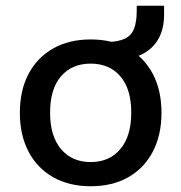

<svg xmlns="http://www.w3.org/2000/svg" viewBox="-20 -638 630 667"><path d="M295 9Q220 9 164.5 -22.5Q109 -54 79 -111.5Q49 -169 49 -246Q49 -324 79 -381Q109 -438 164.5 -469.5Q220 -501 295 -501Q371 -501 426 -469.5Q481 -438 511 -381Q541 -324 541 -246Q541 -169 511 -111.5Q481 -54 426 -22.5Q371 9 295 9ZM295 -75Q360 -75 398 -120Q436 -165 436 -247Q436 -329 398 -373Q360 -417 295 -417Q230 -417 192 -373Q154 -329 154 -247Q154 -165 192 -120Q230 -75 295 -75ZM412 -433 353 -471V-492Q391 -493 413.5 -503.5Q436 -514 445.5 -538Q455 -562 455 -601V-618H550V-586Q550 -542 533.5 -509Q517 -476 486 -456.5Q455 -437 412 -433Z"/></svg>

Font: NunitoSans_10ptSemiBold
Style: Regular
Weight: 600
Designer: Vernon Adams
Foundry: Vernon Adams
Version: Version 3.101;gftools[0.9.27]